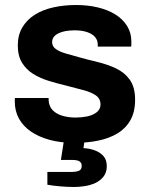

<svg xmlns="http://www.w3.org/2000/svg" viewBox="-20 -558 596 766"><path d="M277 12Q222 12 178 0Q134 -12 103 -33.5Q72 -55 55.5 -85Q39 -115 39 -153Q39 -157 39 -161Q39 -165 40 -167H174Q174 -165 174 -163Q174 -161 174 -159Q175 -134 190 -118.5Q205 -103 229.5 -96Q254 -89 281 -89Q305 -89 327.5 -93.5Q350 -98 365.5 -110Q381 -122 381 -141Q381 -165 361.5 -178Q342 -191 310.5 -199Q279 -207 242 -217Q208 -225 174 -235.5Q140 -246 112.5 -263Q85 -280 68 -307.5Q51 -335 51 -377Q51 -418 69 -448.5Q87 -479 118.5 -499Q150 -519 192.5 -528.5Q235 -538 284 -538Q330 -538 370 -528.5Q410 -519 440 -500.5Q470 -482 487 -454.5Q504 -427 504 -393Q504 -386 504 -380Q504 -374 503 -372H370V-380Q370 -398 359 -410.5Q348 -423 327.5 -430Q307 -437 278 -437Q258 -437 241.5 -434Q225 -431 213 -425Q201 -419 194.5 -410.5Q188 -402 188 -390Q188 -373 202.5 -362.5Q217 -352 241 -345Q265 -338 294 -330Q330 -320 369.5 -310.5Q409 -301 443 -285Q477 -269 498 -239.5Q519 -210 519 -160Q519 -112 500.5 -79Q482 -46 449 -26Q416 -6 372 3Q328 12 277 12ZM277 188Q250 188 220.5 185.5Q191 183 169 179V128H264Q283 128 294.5 123.5Q306 119 306 104Q306 92 297.5 86Q289 80 266 80H223L238 -17H320L313 33Q337 34 358.5 42Q380 50 393 65Q406 80 406 105Q406 130 393 146.5Q380 163 360.5 172Q341 181 318.5 184.5Q296 188 277 188Z"/></svg>

Font: Archivo SemiBold
Style: Bold
Weight: 700
Version: Version 2.001